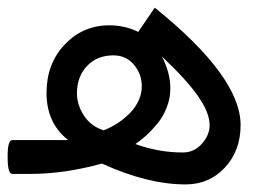

<svg xmlns="http://www.w3.org/2000/svg" viewBox="-35 -452 694 499"><path d="M-2.9 -87.9H142.1Q85.9 -132.3 85.9 -210.4Q85.9 -286.6 133.3 -336.4Q180.7 -386.2 249 -386.2Q290 -386.2 324.2 -369.1L367.2 -432.1Q590.3 -252.4 590.3 -127Q590.3 -60.5 549.6 -16.6Q508.8 27.3 447.3 27.3Q348.6 27.3 230 -26.9Q132.3 0 43.9 0H-2.9Q-15.1 0 -15.1 -42V-47.4Q-15.1 -87.9 -2.9 -87.9ZM234.4 -113.3Q254.4 -121.1 272 -132.8Q289.6 -144.5 303.5 -158.9Q317.4 -173.3 325.4 -191.2Q333.5 -209 333.5 -227.5Q333.5 -259.8 313 -283.9Q292.5 -308.1 259.8 -308.1Q217.3 -308.1 191.2 -280.5Q165 -252.9 165 -209.5Q165 -179.2 183.3 -151.4Q201.7 -123.5 234.4 -113.3ZM385.7 -305.2Q407.7 -263.2 407.7 -222.2Q407.7 -196.8 398.4 -172.9Q389.2 -148.9 373.8 -130.4Q358.4 -111.8 344.7 -99.6Q331.1 -87.4 316.9 -77.6Q377.9 -55.7 439.9 -55.7Q469.7 -55.7 489.7 -78.4Q509.8 -101.1 509.8 -126.5Q509.8 -159.2 479.7 -202.1Q449.7 -245.1 385.7 -305.2Z"/></svg>

Font: Shabnam FD-WOL
Style: FD-WOL
Weight: 400
Foundry: DejaVu fonts team - Redesigned by Saber Rastikerdar - Based on Vazir font
Version: Version 5.0.1